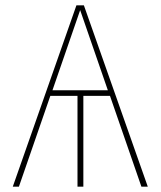

<svg xmlns="http://www.w3.org/2000/svg" viewBox="-20 -701 603 721"><path d="M393 -341H293V0H271V-341H169L51 0H28L267 -681H295L535 0H511ZM385 -362 281 -663 177 -362Z"/></svg>

Font: Fira Sans Thin
Style: Regular
Weight: 100
Designer: bBox Type GmbH & Carrois Corporate GbR & Edenspiekermann AG
Foundry: bBox Type GmbH & Carrois Corporate GbR & Edenspiekermann AG
Version: Version 4.301